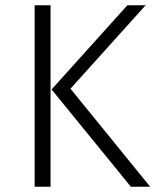

<svg xmlns="http://www.w3.org/2000/svg" viewBox="-20 -705 587 725"><path d="M246.1 -370.1 546.9 0H474.1L174.8 -367.2L460.9 -685.1H529.8ZM170.9 0H110.8V-685.1H170.9Z"/></svg>

Font: FiraSans-Light
Style: Regular
Weight: 300
Designer: Carrois Corporate & Edenspiekermann AG
Foundry: Carrois Corporate GbR & Edenspiekermann AG
Version: Version 3.106;PS 003.106;hotconv 1.0.70;makeotf.lib2.5.58329